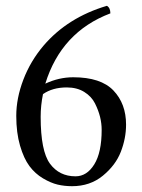

<svg xmlns="http://www.w3.org/2000/svg" viewBox="-20 -631 490 661"><path d="M128 -307Q120 -268 120 -229Q120 -111 152 -67.5Q184 -24 240 -24Q279 -24 304.5 -65Q330 -106 330 -184Q330 -206 324.5 -228.5Q319 -251 307 -275Q295 -299 270 -314.5Q245 -330 210 -330Q161 -330 128 -307ZM136 -343Q183 -365 232 -365Q327 -365 370.5 -319.5Q414 -274 414 -202Q414 -155 396 -108.5Q378 -62 334 -26Q290 10 228 10Q202 10 178.5 4.5Q155 -1 128 -17Q101 -33 81.5 -59Q62 -85 49 -129.5Q36 -174 36 -232Q36 -293 60.5 -357Q85 -421 130 -474Q213 -571 348 -611Q360 -604 360 -585Q191 -521 136 -343Z"/></svg>

Font: Triodion Unicode
Style: Normal
Weight: 400
Version: Version 1.1